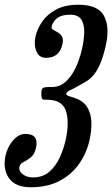

<svg xmlns="http://www.w3.org/2000/svg" viewBox="-36 -780 474 810"><path d="M-12.5 -124Q-4.5 -160 19 -187.5Q42.5 -215 71.5 -215Q128.5 -215 116 -157Q110 -129 94 -116.2Q78 -103.5 63.5 -96.5Q49 -89.5 46.5 -78Q42 -58 59.8 -44.8Q77.5 -31.5 103 -31.5Q145 -31.5 172.5 -55.8Q200 -80 216.5 -116.5Q233 -153 241 -190Q256.5 -259 243.8 -306.5Q231 -354 176.5 -358.5Q159.5 -360 149 -359.5Q138.5 -359 138.5 -381V-390Q138.5 -405 146.2 -409Q154 -413 165.5 -412.8Q177 -412.5 188.5 -413Q215.5 -414.5 235.8 -431Q256 -447.5 270.8 -471.8Q285.5 -496 295 -522.8Q304.5 -549.5 309.5 -571Q318 -608 319.2 -641.8Q320.5 -675.5 307.5 -696.8Q294.5 -718 260 -718Q223.5 -718 205 -703.2Q186.5 -688.5 182 -668Q180 -659.5 188.2 -654.5Q196.5 -649.5 207.5 -643.5Q218.5 -637.5 225.2 -626.2Q232 -615 227.5 -594Q215 -536 158 -536Q129 -536 117.5 -563.5Q106 -591 114 -627Q121 -658 142 -688.8Q163 -719.5 200.8 -739.8Q238.5 -760 294.5 -760Q378 -760 402.8 -713Q427.5 -666 411 -591Q399 -537.5 384.8 -506.5Q370.5 -475.5 355.2 -459.2Q340 -443 324.2 -434.5Q308.5 -426 293.5 -417Q275 -406 260.2 -399.8Q245.5 -393.5 243.5 -385Q242 -379 253.2 -375.2Q264.5 -371.5 279.5 -366.5Q316.5 -354 332.5 -327Q348.5 -300 349.5 -264.2Q350.5 -228.5 342 -190Q330 -135 298.2 -89.5Q266.5 -44 215.5 -17Q164.5 10 94 10Q29 10 2 -28.2Q-25 -66.5 -12.5 -124Z"/></svg>

Font: Besley* Condensed
Style: Italic
Weight: 400
Width: 3
Italic angle: -13°
Designer: Owen Earl
Foundry: indestructible type*
Version: Version 3.000; ttfautohint (v1.8.3)